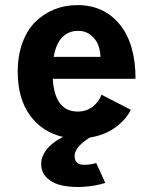

<svg xmlns="http://www.w3.org/2000/svg" viewBox="-20 -532 610 753"><path d="M393 185.5Q353.5 197.5 310.5 200.5Q267.5 203.5 229.2 196.5Q191 189.5 166.2 167.5Q141.5 145.5 141.5 111Q141.5 94.5 148.2 79Q155 63.5 164.2 52.2Q173.5 41 186.2 31Q199 21 208.5 15.2Q218 9.5 227.5 5Q146.5 -13 98 -79Q49.5 -145 49.5 -251Q49.5 -314 68 -364.2Q86.5 -414.5 118.5 -446.2Q150.5 -478 192.8 -495Q235 -512 284 -512Q387.5 -512 449.5 -436.2Q511.5 -360.5 511.5 -223H187Q194.5 -94.5 285 -94.5Q319.5 -94.5 344 -114Q368.5 -133.5 378 -160.5L493 -101.5Q476.5 -66 435 -34.2Q393.5 -2.5 332 7.5Q272.5 45 272.5 80Q272.5 96.5 281.8 105.2Q291 114 306.2 114.2Q321.5 114.5 333.2 112.8Q345 111 357.5 107.5ZM286 -411Q249 -411 224.2 -385.8Q199.5 -360.5 190.5 -309H374Q373.5 -332.5 365.5 -354.5Q357.5 -376.5 336.8 -393.8Q316 -411 286 -411Z"/></svg>

Font: League Mono Narrow SemiBold
Style: Regular
Weight: 600
Width: 3
Designer: Tyler Finck
Foundry: The League of Moveable Type / Tyler Finck
Version: Version 2.210